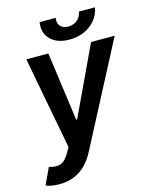

<svg xmlns="http://www.w3.org/2000/svg" viewBox="-169 -823 884 1115"><g transform="rotate(-15 273.5 -265.5)"><path d="M48.3 204.1Q22 204.6 0.5 200.4Q-21 196.3 -33.2 190.9L13.7 90.8L16.6 91.8Q55.2 104 83.3 94Q111.3 84 136.7 39.6L153.8 9.8L48.8 -545.9H181.2L237.8 -132.8H243.7L438 -545.9H580.1L260.3 65.9Q237.8 109.9 207 140.9Q176.3 171.9 137.2 188Q98.1 204.1 48.3 204.1ZM322.3 -591.8Q248 -591.8 208.5 -631.6Q168.9 -671.4 179.2 -734.9H275.4Q270.5 -704.1 286.4 -685.5Q302.2 -667 334.5 -667Q366.2 -667 388.4 -685.5Q410.6 -704.1 415.5 -734.9H511.7Q504.9 -692.4 478.5 -660.4Q452.1 -628.4 411.9 -610.1Q371.6 -591.8 322.3 -591.8Z"/></g></svg>

Font: Inter Tight SemiBold
Style: Italic
Weight: 600
Italic angle: -9.39999°
Designer: Rasmus Andersson
Foundry: rsms
Version: Version 3.004